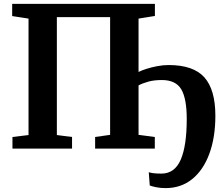

<svg xmlns="http://www.w3.org/2000/svg" viewBox="-20 -763 1152 986"><path d="M42.5 -743H775.5V-681L691.5 -667.5V-393.5Q706 -401 731.5 -409.2Q757 -417.5 787.2 -423.2Q817.5 -429 845.5 -429Q973.5 -429 1029.8 -365.5Q1086 -302 1086 -169Q1086 -57.5 1055.2 26.2Q1024.5 110 967.2 156.5Q910 203 830.5 203Q802.5 203 780.5 198.2Q758.5 193.5 749 189.5L744 121.5Q751.5 124 766.2 126.2Q781 128.5 809 128.5Q877 128.5 908 57.2Q939 -14 939 -152Q939 -257 910.8 -304.5Q882.5 -352 811 -352Q771.5 -352 741.8 -343.8Q712 -335.5 691.5 -324.5V-70.5L775 -59.5V0H468.5V-59.5L545.5 -70.5V-675H272V-69.5L350 -59.5V0H44V-59.5L126.5 -69.5V-667.5L42.5 -680.5Z"/></svg>

Font: Merriweather
Style: Bold
Weight: 700
Designer: Eben Sorkin
Foundry: Eben Sorkin
Version: Version 2.100; ttfautohint (v1.7.19-72a1) -l 8 -r 50 -G 200 